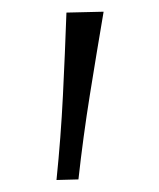

<svg xmlns="http://www.w3.org/2000/svg" viewBox="-20 -706 272 328"><path d="M76.5 -398.5Q84 -471.5 87.5 -542.8Q91 -614 93.5 -684.5L157 -686Q145 -615.5 133.5 -543.8Q122 -472 114 -399.5Z"/></svg>

Font: Commissioner ExtraLight
Style: Regular
Weight: 200
Designer: Kostas Bartsokas
Foundry: Kostas Bartsokas
Version: Version 1.000; ttfautohint (v1.8.3)